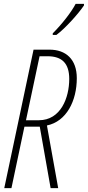

<svg xmlns="http://www.w3.org/2000/svg" viewBox="-20 -970 453 990"><path d="M252 -798V-790H271C316 -823 385 -900 413 -942V-950H370C348 -908 301 -847 252 -798ZM2 0H39L106 -317H185L241 0H280L222 -323C323 -344 376 -450 376 -567C376 -664 320 -714 235 -714H153ZM180 -350H114L184 -680H225C299 -680 337 -644 337 -563C337 -467 294 -350 180 -350Z"/></svg>

Font: Noto Sans ExtraCondensed ExtraLight
Style: Italic
Weight: 200
Width: 2
Italic angle: -12°
Designer: Monotype Design Team
Foundry: Monotype Imaging Inc.
Version: Version 2.013